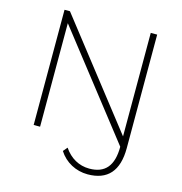

<svg xmlns="http://www.w3.org/2000/svg" viewBox="-127 -815 1069 1127"><g transform="rotate(15 407.5 -251.0)"><path d="M506 198C627 198 689 129 689 -10V-700H650V-71L159 -700H126V0H165V-629L650 -8C650 107 603 163 507 163C444 163 390 132 353 77L331 103C369 163 435 198 506 198Z"/></g></svg>

Font: Montserrat-Alt1 ExtLt
Style: Regular
Weight: 200
Designer: Differentunic
Foundry: Differentunic
Version: Version 7.222